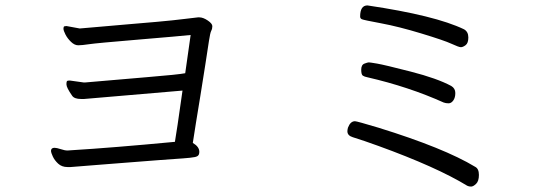

<svg xmlns="http://www.w3.org/2000/svg" viewBox="-20 -685 2040 708"><path d="M238 -388Q232 -388 228.5 -387Q225 -386 225 -374Q225 -362 246 -332Q254 -320 279 -320H290L653 -351Q631 -195 625 -162Q392 -140 243 -131L229 -130Q219 -130 204 -135Q189 -140 181 -140Q168 -140 168 -128Q168 -123 174.5 -108.5Q181 -94 194.5 -81.5Q208 -69 229 -69H240Q245 -69 265.5 -71Q286 -73 340.5 -77Q395 -81 455.5 -86Q516 -91 571.5 -95Q627 -99 655.5 -101Q684 -103 699.5 -106Q715 -109 715 -124V-125Q715 -144 691 -158Q695 -186 702.5 -231.5Q710 -277 719 -332.5Q728 -388 737 -446Q746 -504 750.5 -534Q755 -564 759 -571.5Q763 -579 763 -588.5Q763 -598 746 -609.5Q729 -621 715 -621H710Q707 -621 663.5 -615.5Q620 -610 558.5 -604.5Q497 -599 447.5 -595Q398 -591 355.5 -587Q313 -583 286 -581L274 -580L225 -589Q221 -589 217.5 -588Q214 -587 214 -579.5Q214 -572 221.5 -557.5Q229 -543 242 -530.5Q255 -518 268.5 -518Q282 -518 308.5 -522Q335 -526 490.5 -539Q646 -552 683 -556L663 -415Q638 -410 522.5 -400.5Q407 -391 365 -387Q323 -383 295 -381H288Z M1335 -665Q1308 -665 1308 -624Q1308 -617 1314.5 -614Q1321 -611 1385.5 -599Q1450 -587 1534 -561.5Q1618 -536 1645 -523.5Q1672 -511 1679.5 -511Q1687 -511 1697 -518.5Q1707 -526 1707 -547Q1707 -568 1691 -577Q1585 -628 1335 -665ZM1616 -307Q1624 -304 1634 -304Q1644 -304 1651.5 -314.5Q1659 -325 1659 -342Q1659 -359 1644 -368Q1592 -396 1494.5 -421Q1397 -446 1370.5 -450.5Q1344 -455 1340 -455Q1336 -455 1324 -450.5Q1312 -446 1312 -428Q1312 -410 1318 -406Q1324 -402 1335 -400Q1487 -365 1616 -307ZM1261 -201Q1261 -185 1281 -179Q1320 -167 1375 -147Q1590 -69 1703 0Q1709 3 1717 3Q1725 3 1735.5 -7Q1746 -17 1746 -40Q1746 -63 1732 -70Q1618 -139 1376 -214Q1296 -238 1289 -238Q1272 -238 1263 -214Q1261 -206 1261 -201Z"/></svg>

Font: LXGW WenKai TC
Style: Regular
Weight: 400
Designer: LXGW / Fontworks Inc.
Foundry: LXGW / Fontworks Inc.
Version: Version 1.330